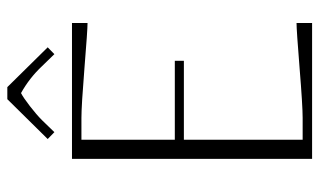

<svg xmlns="http://www.w3.org/2000/svg" viewBox="-188 -654 843 506"><g transform="rotate(-90 233.0 -401.5)"><path d="M255.9 -803.2 360.8 -696.8 342.8 -679.2 311 -711.9Q279.8 -745.1 240.2 -767.1Q228.5 -761.2 205.8 -743.7Q183.1 -726.1 168.9 -711.9L137.2 -679.2L119.1 -696.8L224.1 -803.2ZM66.9 -632.8H424.8V-591.8Q406.2 -591.8 306.6 -599.9Q207 -607.9 174.8 -607.9H117.2V-361.8H325.2V-337.9H117.2V-24.9H174.8Q207 -24.9 306.6 -33Q406.2 -41 424.8 -41V0H66.9Z"/></g></svg>

Font: Resagokr
Style: Light
Weight: 300
Designer: gluk
Foundry: gluk
Version: Version 0.95